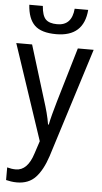

<svg xmlns="http://www.w3.org/2000/svg" viewBox="-64 -796 569 1075"><g transform="rotate(5 220.0 -258.5)"><path d="M311 -757Q303 -662 221 -662Q176 -662 156 -682.5Q136 -703 132 -757H56Q61 -679 98.5 -642.5Q136 -606 220 -606Q375 -606 387 -757ZM181 -1 158 69Q127 168 61 168Q37 168 12 161V232Q25 235 40 237.5Q55 240 73 240Q139 240 178 198.5Q217 157 243 78L437 -537H348L258 -233Q247 -195 237.5 -159.5Q228 -124 223 -98H219Q214 -130 205 -164Q196 -198 185 -232L91 -537H2Z"/></g></svg>

Font: Noto Sans UI SemiCondensed
Style: Regular
Weight: 400
Width: 4
Designer: Monotype Design Team
Foundry: Monotype Imaging Inc.
Version: 1.001